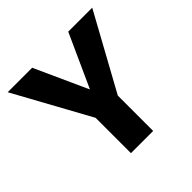

<svg xmlns="http://www.w3.org/2000/svg" viewBox="-182 -903 1076 1076"><g transform="rotate(-45 356.0 -365.0)"><path d="M215 -730 357 -417H359L501 -730H691L444 -280V0H268V-280L21 -730Z"/></g></svg>

Font: M PLUS 1p ExtraBold
Style: Regular
Weight: 800
Version: Version 1.062